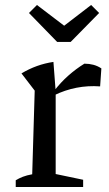

<svg xmlns="http://www.w3.org/2000/svg" viewBox="-20 -749 436 769"><path d="M381 -403Q284 -410 196 -367V-384Q223 -419 253.5 -446Q284 -473 318 -494Q337 -494 354 -489.5Q371 -485 386 -475ZM43 0V-27Q56 -35 71.5 -41Q87 -47 109 -51L119 -386L66 -455Q126 -491 194 -501L203 -383V-52L313 -29V0ZM209 -581 96 -697 128 -729 237 -646 345 -729 377 -697 263 -581Z"/></svg>

Font: Piazzolla Thin Medium
Style: Regular
Weight: 500
Version: Version 2.005